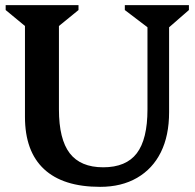

<svg xmlns="http://www.w3.org/2000/svg" viewBox="-20 -710 756 746"><path d="M553 -604 465 -671V-690H714V-671L637 -604V-274Q637 -183 605 -118.5Q573 -54 512.5 -19Q452 16 369 16Q225 16 151 -53Q77 -122 77 -256V-609L2 -671V-690H285V-671L209 -609V-285Q209 -169 251 -114.5Q293 -60 381 -60Q470 -60 511.5 -114.5Q553 -169 553 -285Z"/></svg>

Font: Platypi Light Medium
Style: Regular
Weight: 500
Version: Version 1.200